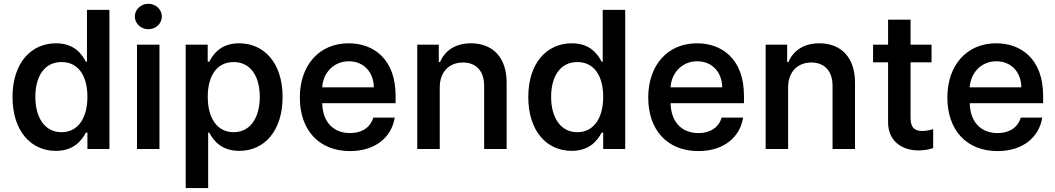

<svg xmlns="http://www.w3.org/2000/svg" viewBox="-20 -779 5519 1004"><path d="M272 9.9C368.6 9.9 409.1 -47.9 429 -85.6H437.1V0H552.2V-727.3H434.7V-456.3H429C409.8 -492.9 371.4 -552.6 272.7 -552.6C143.8 -552.6 45.5 -451.3 45.5 -271.7C45.5 -93.8 141.7 9.9 272 9.9ZM164.8 -272.7C164.8 -377.5 210.9 -454.5 301.8 -454.5C389.6 -454.5 437.1 -382.5 437.1 -272.7C437.1 -162.3 388.5 -87.7 301.8 -87.7C212 -87.7 164.8 -166.9 164.8 -272.7Z M696.4 0H813.9V-545.5H696.4ZM685 -692.8C685 -656.2 717 -626.1 755.7 -626.1C794.7 -626.1 826.3 -656.2 826.3 -692.8C826.3 -729.4 794.7 -759.2 755.7 -759.2C717 -759.2 685 -729.4 685 -692.8Z M951 204.5H1068.5V-85.6H1074.2C1094.1 -47.9 1134.6 9.9 1231.2 9.9C1361.9 9.9 1457.7 -93.8 1457.7 -271.7C1457.7 -451.3 1359.7 -552.6 1230.8 -552.6C1131.7 -552.6 1093.8 -492.9 1074.2 -456.3H1066.1V-545.5H951ZM1066.4 -272.7C1066.4 -382.5 1114 -454.5 1201.7 -454.5C1292.3 -454.5 1338.4 -377.5 1338.4 -272.7C1338.4 -166.9 1291.5 -87.7 1201.7 -87.7C1114.7 -87.7 1066.4 -162.3 1066.4 -272.7Z M1810.4 11C1943.5 11 2028.4 -62.5 2044 -164.1H1931.8C1917.3 -113.3 1872.9 -83.1 1811.4 -83.1C1724.4 -83.1 1667.6 -138.8 1664.8 -239.3H2048.7V-277.7C2048.7 -471.9 1932.2 -552.6 1802.9 -552.6C1648.8 -552.6 1547.9 -437.5 1547.9 -269.2C1547.9 -99.1 1647.4 11 1810.4 11ZM1664.8 -322.4C1669 -396 1723 -458.5 1804.3 -458.5C1882.5 -458.5 1934.3 -400.9 1934.7 -322.4Z M2279.5 -321.7C2279.5 -404.5 2329.9 -452.1 2400.9 -452.1C2470.2 -452.1 2511.7 -407 2511.7 -330.6V0H2629.3V-346.9C2629.3 -480.1 2555 -552.6 2442.8 -552.6C2361.2 -552.6 2306.1 -514.2 2281.2 -454.5H2274.5V-545.5H2161.9V0H2279.5Z M2969.1 9.9C3065.7 9.9 3106.2 -47.9 3126.1 -85.6H3134.2V0H3249.3V-727.3H3131.7V-456.3H3126.1C3106.9 -492.9 3068.5 -552.6 2969.8 -552.6C2840.9 -552.6 2742.5 -451.3 2742.5 -271.7C2742.5 -93.8 2838.8 9.9 2969.1 9.9ZM2861.9 -272.7C2861.9 -377.5 2908 -454.5 2998.9 -454.5C3086.6 -454.5 3134.2 -382.5 3134.2 -272.7C3134.2 -162.3 3085.6 -87.7 2998.9 -87.7C2909.1 -87.7 2861.9 -166.9 2861.9 -272.7Z M3632.1 11C3765.3 11 3850.1 -62.5 3865.8 -164.1H3753.6C3739 -113.3 3694.6 -83.1 3633.2 -83.1C3546.2 -83.1 3489.3 -138.8 3486.5 -239.3H3870.4V-277.7C3870.4 -471.9 3753.9 -552.6 3624.6 -552.6C3470.5 -552.6 3369.7 -437.5 3369.7 -269.2C3369.7 -99.1 3469.1 11 3632.1 11ZM3486.5 -322.4C3490.8 -396 3544.7 -458.5 3626.1 -458.5C3704.2 -458.5 3756 -400.9 3756.4 -322.4Z M4101.2 -321.7C4101.2 -404.5 4151.6 -452.1 4222.7 -452.1C4291.9 -452.1 4333.5 -407 4333.5 -330.6V0H4451V-346.9C4451 -480.1 4376.8 -552.6 4264.6 -552.6C4182.9 -552.6 4127.8 -514.2 4103 -454.5H4096.2V-545.5H3983.7V0H4101.2Z M4851.2 -545.5H4741.5V-676.1H4623.9V-545.5H4545.5V-453.1H4623.9V-140.6C4623.6 -39.8 4698.5 9.6 4788.7 7.5C4823.9 6.7 4846.6 -0.4 4859.7 -4.6V-103.3C4839.5 -97.7 4819.6 -94.1 4803.3 -94.1C4769.5 -94.1 4741.5 -105.5 4741.5 -161.9V-453.1H4851.2Z M5196.4 11C5329.5 11 5414.4 -62.5 5430 -164.1H5317.8C5303.3 -113.3 5258.9 -83.1 5197.4 -83.1C5110.4 -83.1 5053.6 -138.8 5050.8 -239.3H5434.7V-277.7C5434.7 -471.9 5318.2 -552.6 5188.9 -552.6C5034.8 -552.6 4933.9 -437.5 4933.9 -269.2C4933.9 -99.1 5033.4 11 5196.4 11ZM5050.8 -322.4C5055 -396 5109 -458.5 5190.3 -458.5C5268.5 -458.5 5320.3 -400.9 5320.7 -322.4Z"/></svg>

Font: Magic Ui Pro Semi Bold
Style: Regular
Weight: 600
Designer: Stefan Endress, Andreas Faust
Version: Version 1.000;FEAKit 1.0